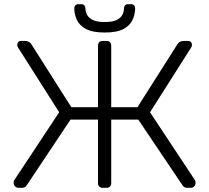

<svg xmlns="http://www.w3.org/2000/svg" viewBox="-20 -895 997 915"><path d="M68 0Q58 0 51.5 -7Q45 -14 45 -24Q45 -32 47 -35L262 -360L67 -667Q62 -675 62 -680Q62 -688 66.5 -694Q71 -700 82 -700H96Q108 -700 116 -696.5Q124 -693 129 -685L320 -384H447V-678Q447 -688 453 -694Q459 -700 469 -700H488Q498 -700 504 -694Q510 -688 510 -678V-384H635L826 -685Q831 -693 839 -696.5Q847 -700 859 -700H875Q886 -700 890.5 -694Q895 -688 895 -680Q895 -675 890 -667L695 -360L910 -35Q912 -32 912 -24Q912 -14 905.5 -7Q899 0 889 0H872Q863 0 858 -3.5Q853 -7 849 -13L639 -325H510V-21Q510 -12 504 -6Q498 0 488 0H469Q459 0 453 -6Q447 -12 447 -22V-325H316L108 -13Q104 -7 99 -3.5Q94 0 85 0ZM479 -740Q421 -740 389.5 -757Q358 -774 346 -801Q334 -828 334 -856Q334 -864 339 -869.5Q344 -875 353 -875H368Q377 -875 382 -869.5Q387 -864 387 -856Q387 -840 394.5 -825Q402 -810 422 -800Q442 -790 479 -790Q517 -790 536.5 -800Q556 -810 563.5 -825Q571 -840 571 -856Q571 -864 576 -869.5Q581 -875 590 -875H605Q614 -875 619 -869.5Q624 -864 624 -856Q624 -828 612 -801Q600 -774 569 -757Q538 -740 479 -740Z"/></svg>

Font: Rubik Light
Style: Regular
Weight: 300
Designer: Hubert and Fischer
Foundry: Hubert and Fischer
Version: Version 2.300;gftools[0.9.30]